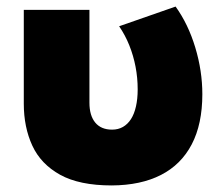

<svg xmlns="http://www.w3.org/2000/svg" viewBox="-20 -550 678 585"><path d="M320.5 15Q222 15 163.2 -17.5Q104.5 -50 78.5 -106.2Q52.5 -162.5 52.5 -234V-520H252.5V-237Q252.5 -198 270.2 -176.5Q288 -155 321.5 -155Q340 -155 354.5 -163.2Q369 -171.5 379 -187Q389 -202.5 394.2 -225.5Q399.5 -248.5 399.5 -277.5Q399.5 -313 393 -346.8Q386.5 -380.5 374 -411.8Q361.5 -443 343 -470L515 -530Q553.5 -476.5 575 -405.2Q596.5 -334 596.5 -263Q596.5 -172 564.2 -110.2Q532 -48.5 470.5 -17Q409 14.5 320.5 15Z"/></svg>

Font: Geologica Black
Style: Regular
Weight: 900
Designer: Sindre Bremnes, Frode Helland
Foundry: Monokrom Skriftforlag AS
Version: Version 1.010;gftools[0.9.28]